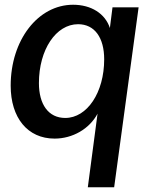

<svg xmlns="http://www.w3.org/2000/svg" viewBox="-20 -571 633 809"><path d="M350 218H461L564 -540H454L443 -453C423 -514 364 -551 288 -551C140 -551 25 -402 25 -210C25 -75 96 13 210 13C286 13 357 -28 391 -92ZM255 -74C184 -74 144 -131 144 -221C144 -362 216 -469 309 -469C379 -469 419 -412 419 -321C419 -181 347 -74 255 -74Z"/></svg>

Font: Ronzino Medium
Style: Italic
Weight: 500
Italic angle: -7.99998°
Designer: Nunzio Mazzaferro
Foundry: Collletttivo
Version: Version 1.000;Glyphs 3.3 (3337)